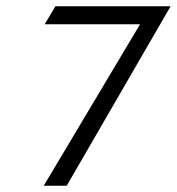

<svg xmlns="http://www.w3.org/2000/svg" viewBox="-20 -595 562 610"><path d="M425 -518 119 -5H192L522 -575H156L122 -518Z"/></svg>

Font: Charger Pro
Style: LitExtObl
Weight: 300
Designer: Jasper
Foundry: Cannot Into Space Fonts
Version: Version 1.09